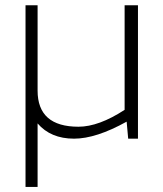

<svg xmlns="http://www.w3.org/2000/svg" viewBox="-20 -533 628 738"><path d="M510.3 -512.7V0H472.7L466.8 -65.4Q349.1 0 264.6 0Q174.8 0 124.5 -58.6V185.5H78.1V-512.7H124.5V-184.6Q124.5 -45.9 281.7 -45.9Q359.4 -45.9 459 -110.8V-512.7Z"/></svg>

Font: Voltera Light
Style: Light
Weight: 300
Designer: Bernd Montag
Version: Version 1.301